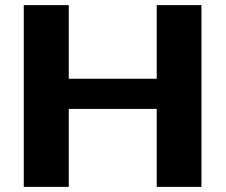

<svg xmlns="http://www.w3.org/2000/svg" viewBox="-20 -731 885 751"><path d="M768 0V-711H593V-423H249V-711H73V0H249V-305H593V0Z"/></svg>

Font: Asimov
Style: XWid
Weight: 500
Designer: Google
Version: Version 2.000980; 2014